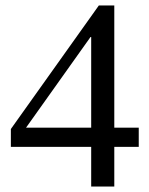

<svg xmlns="http://www.w3.org/2000/svg" viewBox="-20 -678 540 698"><path d="M395.5 -144V0H311.5V-144H19.5V-209L339.4 -658.2H395.5V-213.9H484.4V-144ZM311.5 -543.5H309.1L74.7 -213.9H311.5Z"/></svg>

Font: Liberation Serif
Style: Regular
Weight: 400
Designer: Steve Matteson
Foundry: Ascender Corporation
Version: Version 2.1.5